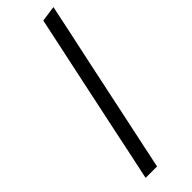

<svg xmlns="http://www.w3.org/2000/svg" viewBox="-252 -753 765 765"><g transform="rotate(-45 130.5 -370.5)"><path d="M39.5 0Q51.5 -55.5 62.5 -107.5Q73 -159 86 -220L144 -493.5Q157 -556 170 -615.5Q182.5 -675 194.5 -731.5L261 -741Q248 -680 235.5 -619.5Q222.5 -559 208.5 -494L150.5 -219.5Q137.5 -157.5 126.5 -106.5Q115.5 -55.5 104 0Z"/></g></svg>

Font: Heraclito Light
Style: Italic
Weight: 300
Italic angle: -12°
Designer: Kostas Bartsokas (font) & Cristiano Sobral (main changes)
Foundry: Kostas Bartsokas (font) & Cristiano Sobral (main changes)
Version: Version 1.00;July 8, 2020;FontCreator 13.0.0.2655 64-bit